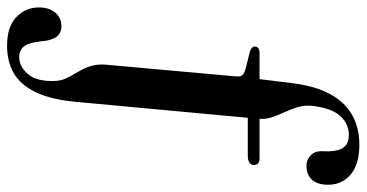

<svg xmlns="http://www.w3.org/2000/svg" viewBox="-321 -509 1012 530"><g transform="rotate(90 185.0 -244.0)"><path d="M248 -452.5 202 43.5Q196 118.5 175.2 162Q154.5 205.5 122 224Q89.5 242.5 46.5 242.5Q-6.5 242.5 -33 216.8Q-59.5 191 -59.5 154.5Q-59.5 126 -45 109.2Q-30.5 92.5 -8 92.5Q5 92.5 13.5 98.2Q22 104 26 114Q31.5 125.5 32.8 137.8Q34 150 36.5 165Q40 187.5 50 198.2Q60 209 77.5 209Q104.5 209 125 184.2Q145.5 159.5 143.5 110.5Q143 96 137.8 83.2Q132.5 70.5 125.2 58.5Q118 46.5 111.2 33.5Q104.5 20.5 100.8 5.2Q97 -10 98.5 -29.5L131 -390.5Q132 -402.5 126.5 -407.8Q121 -413 108 -416.5L63.5 -427.5Q48.5 -432 48.5 -441.5Q48.5 -447.5 53.2 -451Q58 -454.5 67 -454.5H152L135 -427L149.5 -544.5Q157 -606.5 179 -647.8Q201 -689 236.5 -709.5Q272 -730 319.5 -730Q373.5 -730 401.8 -706Q430 -682 430 -644Q430 -614 416 -599Q402 -584 378 -584Q365 -584 354.8 -590.8Q344.5 -597.5 339.5 -609.5Q336.5 -622 337.5 -632.8Q338.5 -643.5 336.5 -660Q334 -680.5 323.2 -690.8Q312.5 -701 293 -701Q261.5 -701 239.8 -676.8Q218 -652.5 212 -598Q210.5 -577 216.2 -558.5Q222 -540 230 -522.8Q238 -505.5 243.8 -488.2Q249.5 -471 248 -452.5ZM223.5 -422 228 -454.5H356.5Q365.5 -454.5 370.5 -450.8Q375.5 -447 375.5 -438Q375.5 -431 368.8 -426.5Q362 -422 350.5 -422Z"/></g></svg>

Font: Fraunces 48pt
Style: Regular
Weight: 400
Version: Version 1.000;[b76b70a41]